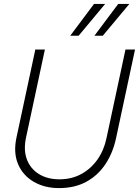

<svg xmlns="http://www.w3.org/2000/svg" viewBox="-20 -952 712 984"><path d="M282 12Q209 12 153.5 -20Q98 -52 73 -110Q48 -168 64 -245L161 -698H210L113 -245Q100 -182 118 -134.5Q136 -87 179.5 -60Q223 -33 285 -33Q347 -33 396.5 -60Q446 -87 479.5 -134.5Q513 -182 526 -245L623 -698H672L575 -245Q559 -169 520.5 -111Q482 -53 422.5 -20.5Q363 12 282 12ZM340 -769 462 -932H519L383 -769ZM464 -769 586 -932H643L507 -769Z"/></svg>

Font: Azeret Mono Thin Thin
Style: Italic
Weight: 250
Italic angle: -12°
Version: Version 1.002